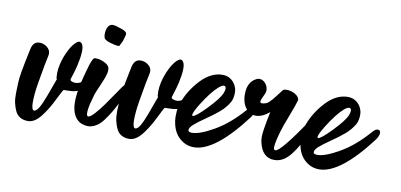

<svg xmlns="http://www.w3.org/2000/svg" viewBox="-38 -415 912 437"><g transform="rotate(10 417.5 -196.5)"><path d="M153.3 -188Q158.2 -193.8 163.1 -193.8Q166.5 -193.8 168.2 -190.9Q169.9 -188 168.9 -184.1Q168 -179.2 162.1 -173.8Q152.8 -166 148.9 -163.3Q145 -160.6 137.2 -158.4Q129.4 -156.2 117.2 -156.2H114.3Q109.4 -156.2 108.9 -156Q108.4 -155.8 106 -151.4Q104 -147.9 97.4 -134.5Q90.8 -121.1 85.9 -112.8Q81.1 -104.5 73.5 -94Q65.9 -83.5 57.9 -77.9Q49.8 -72.3 41 -72.3Q30.8 -72.3 23.2 -76.7Q15.6 -81.1 11.7 -89.4Q7.8 -97.7 5.6 -107.2Q3.4 -116.7 3.7 -129.6Q3.9 -142.6 4.4 -153.8Q4.9 -165 7.3 -179Q9.8 -192.9 11.5 -201.7Q13.2 -210.4 15.6 -221.7Q18.1 -232.9 18.6 -235.8Q23.4 -255.9 42.5 -252Q51.8 -250 57.6 -243.2Q63.5 -236.3 61.5 -227.1Q60.1 -220.7 56.6 -203.1Q53.2 -185.5 49.1 -160.4Q44.9 -135.3 44.9 -116.7Q44.9 -98.1 51.3 -98.1Q52.7 -98.1 54.7 -99.6L55.7 -100.1Q61 -104 67.9 -119.6Q74.7 -135.3 81.5 -155Q88.4 -174.8 89.8 -177.7Q87.9 -177.7 87.9 -191.4Q87.9 -198.7 90.3 -210.9Q94.2 -228.5 102.8 -245.4Q111.3 -262.2 121.1 -269Q127.4 -272.9 131.8 -266.6Q139.2 -255.9 130.4 -216.8Q127 -202.6 122.1 -188Q120.1 -183.1 120.8 -180.9Q121.6 -178.7 127.4 -177.2Q142.6 -174.3 153.3 -188Z M160.6 -88.4Q146.5 -95.7 141.6 -114.3Q139.2 -123 139.2 -131.8Q138.7 -150.4 145 -178.7Q146.5 -185.5 149.4 -196.3Q152.3 -207 152.8 -208.5Q160.2 -237.3 166 -239.7H169.4Q178.2 -239.7 188.5 -234.9Q198.7 -230 200.7 -223.6Q202.1 -217.3 200.2 -209.5Q197.8 -199.7 189.7 -181.4Q181.6 -163.1 180.2 -158.7Q176.8 -147.5 173.8 -135.3Q170.9 -123.5 170.9 -113.8Q170.9 -106.4 174.8 -106.4Q179.7 -106.4 189.9 -117.9Q200.2 -129.4 209.5 -142.8Q218.8 -156.2 228.5 -170.4Q238.3 -184.6 239.3 -186Q246.6 -195.3 251 -195.3Q255.9 -195.3 255.9 -188.5Q255.9 -180.2 249.5 -168.9Q246.1 -163.6 239.3 -149.7Q232.4 -135.7 226.8 -126.5Q221.2 -117.2 213.4 -106.4Q205.6 -95.7 196.3 -90.1Q187 -84.5 177.2 -84.5Q171.9 -84.5 164.6 -86.9ZM227.1 -305.7Q227.1 -303.2 222.7 -289.1L216.3 -276.4H214.8Q207.5 -276.4 194.6 -280.3Q181.6 -284.2 180.2 -290Q178.2 -297.4 180.2 -307.1Q183.6 -321.3 194.3 -321.3Q195.3 -321.3 201.2 -320.3Q202.6 -319.8 214.8 -315.9Q227.1 -312 227.1 -305.7Z M387.2 -188Q392.1 -193.8 397 -193.8Q400.4 -193.8 402.1 -190.9Q403.8 -188 402.8 -184.1Q401.9 -179.2 396 -173.8Q386.7 -166 382.8 -163.3Q378.9 -160.6 371.1 -158.4Q363.3 -156.2 351.1 -156.2H348.1Q343.3 -156.2 342.8 -156Q342.3 -155.8 339.8 -151.4Q337.9 -147.9 331.3 -134.5Q324.7 -121.1 319.8 -112.8Q314.9 -104.5 307.4 -94Q299.8 -83.5 291.7 -77.9Q283.7 -72.3 274.9 -72.3Q264.6 -72.3 257.1 -76.7Q249.5 -81.1 245.6 -89.4Q241.7 -97.7 239.5 -107.2Q237.3 -116.7 237.5 -129.6Q237.8 -142.6 238.3 -153.8Q238.8 -165 241.2 -179Q243.7 -192.9 245.4 -201.7Q247.1 -210.4 249.5 -221.7Q252 -232.9 252.4 -235.8Q257.3 -255.9 276.4 -252Q285.6 -250 291.5 -243.2Q297.4 -236.3 295.4 -227.1Q293.9 -220.7 290.5 -203.1Q287.1 -185.5 283 -160.4Q278.8 -135.3 278.8 -116.7Q278.8 -98.1 285.2 -98.1Q286.6 -98.1 288.6 -99.6L289.6 -100.1Q294.9 -104 301.8 -119.6Q308.6 -135.3 315.4 -155Q322.3 -174.8 323.7 -177.7Q321.8 -177.7 321.8 -191.4Q321.8 -198.7 324.2 -210.9Q328.1 -228.5 336.7 -245.4Q345.2 -262.2 355 -269Q361.3 -272.9 365.7 -266.6Q373 -255.9 364.3 -216.8Q360.8 -202.6 356 -188Q354 -183.1 354.7 -180.9Q355.5 -178.7 361.3 -177.2Q376.5 -174.3 387.2 -188Z M419.9 -177.7Q407.2 -157.2 407.2 -150.9Q407.2 -148.9 408.7 -148.9Q415.5 -148.9 439.7 -174.1Q463.9 -199.2 469.2 -212.4Q471.7 -218.8 471.7 -222.7Q471.7 -229 466.8 -229Q462.9 -229 455.6 -223.1Q439.9 -209.5 419.9 -177.7ZM528.8 -185.1Q534.7 -191.4 539.6 -191.4Q545.9 -191.4 545.9 -184.6Q545.9 -178.2 539.6 -168.9Q471.7 -79.1 423.3 -79.1Q411.6 -79.1 401.9 -84Q379.4 -95.7 373 -122.1Q370.6 -131.8 370.6 -140.1Q370.6 -156.2 372.6 -163.6Q374 -170.4 376 -174.3Q386.7 -203.6 409.9 -228.3Q433.1 -252.9 460 -252.9Q472.2 -252.9 481.2 -245.4Q490.2 -237.8 493.2 -226.1Q494.1 -223.1 494.1 -216.8Q494.1 -204.1 489.3 -195.3Q481 -181.2 468.3 -170.4Q455.6 -159.7 438.7 -148.2Q421.9 -136.7 412.6 -128.4Q404.8 -121.1 404.8 -115.7Q404.8 -110.8 413.6 -110.8Q431.6 -110.8 464.6 -129.9Q497.6 -148.9 528.8 -185.1Z M581.1 -188Q564.5 -174.3 549.8 -174.3Q538.1 -174.3 529.8 -182.6Q521.5 -190.9 518.6 -203.6Q517.1 -210 517.1 -216.3Q517.1 -226.1 518.1 -230.5Q522 -250 538.6 -257.3Q541.5 -258.3 543.9 -258.3Q551.3 -258.3 557.4 -251.7Q563.5 -245.1 564 -236.3Q564 -230 560.5 -223.6Q554.7 -211.9 554.7 -208Q554.7 -204.6 559.1 -204.6Q563 -204.6 568.4 -206.5Q575.2 -209 587.4 -225.1Q599.6 -241.2 600.6 -242.2Q603 -244.6 609.4 -244.6Q619.1 -244.6 628.7 -239.3Q638.2 -233.9 638.7 -226.1V-225.6Q635.7 -214.4 625.2 -187.3Q614.7 -160.2 611.8 -149.9Q610.4 -145 608.4 -137.7L606.4 -129.9Q603.5 -117.2 603.5 -111.3Q603.5 -104.5 607.4 -104.5Q619.6 -104.5 672.4 -183.6Q679.7 -192.9 684.1 -192.9Q689 -192.9 689 -186Q689 -177.7 682.6 -166.5Q680.2 -162.1 673.1 -148.2Q666 -134.3 660.6 -125Q655.3 -115.7 647 -104.7Q638.7 -93.8 629.2 -88.1Q619.6 -82.5 609.4 -82.5Q602.1 -82.5 598.1 -84Q580.1 -89.4 573.7 -114.7Q571.8 -121.1 571.8 -128.9Q571.3 -141.1 581.1 -188Z M709.5 -177.7Q696.8 -157.2 696.8 -150.9Q696.8 -148.9 698.2 -148.9Q705.1 -148.9 729.2 -174.1Q753.4 -199.2 758.8 -212.4Q761.2 -218.8 761.2 -222.7Q761.2 -229 756.3 -229Q752.4 -229 745.1 -223.1Q729.5 -209.5 709.5 -177.7ZM818.4 -185.1Q824.2 -191.4 829.1 -191.4Q835.4 -191.4 835.4 -184.6Q835.4 -178.2 829.1 -168.9Q761.2 -79.1 712.9 -79.1Q701.2 -79.1 691.4 -84Q668.9 -95.7 662.6 -122.1Q660.2 -131.8 660.2 -140.1Q660.2 -156.2 662.1 -163.6Q663.6 -170.4 665.5 -174.3Q676.3 -203.6 699.5 -228.3Q722.7 -252.9 749.5 -252.9Q761.7 -252.9 770.8 -245.4Q779.8 -237.8 782.7 -226.1Q783.7 -223.1 783.7 -216.8Q783.7 -204.1 778.8 -195.3Q770.5 -181.2 757.8 -170.4Q745.1 -159.7 728.3 -148.2Q711.4 -136.7 702.1 -128.4Q694.3 -121.1 694.3 -115.7Q694.3 -110.8 703.1 -110.8Q721.2 -110.8 754.2 -129.9Q787.1 -148.9 818.4 -185.1Z"/></g></svg>

Font: Sintesa 4
Style: 4
Weight: 400
Version: Version 001.000